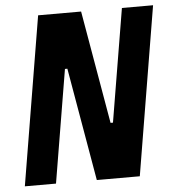

<svg xmlns="http://www.w3.org/2000/svg" viewBox="-51 -745 714 792"><g transform="rotate(-5 306.0 -349.0)"><path d="M237 -468H227L149 0H20L136 -698H314L395 -230H405L483 -698H612L496 0H318Z"/></g></svg>

Font: IBM Plex Mono
Style: Bold Italic
Weight: 700
Italic angle: -9°
Monospace: yes
Designer: Mike Abbink, Paul van der Laan, Pieter van Rosmalen
Foundry: Bold Monday
Version: Version 2.3